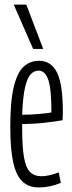

<svg xmlns="http://www.w3.org/2000/svg" viewBox="-20 -810 316 840"><path d="M150 10Q106 10 78.5 -15.5Q51 -41 38 -99Q25 -157 25 -254Q25 -368 40.5 -431Q56 -494 84 -519Q112 -544 151 -544Q204 -544 229.5 -492.5Q255 -441 255 -320Q255 -314 254.5 -301.5Q254 -289 254 -284Q226 -279 179.5 -273.5Q133 -268 77 -267V-248Q77 -167 85 -121.5Q93 -76 111.5 -57.5Q130 -39 161 -39Q194 -39 237 -56L246 -10Q199 10 150 10ZM77 -308Q114 -308 152.5 -311.5Q191 -315 205 -318Q205 -422 191 -461.5Q177 -501 149 -501Q130 -501 115 -486Q100 -471 90 -429.5Q80 -388 77 -308ZM125 -596 40 -790H95L169 -596Z"/></svg>

Font: Georama ExtraCondensed Light
Style: Regular
Weight: 300
Width: 2
Designer: Jean-Baptiste Levee
Foundry: Production Type
Version: Version 1.000